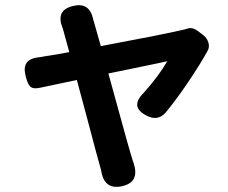

<svg xmlns="http://www.w3.org/2000/svg" viewBox="-20 -636 875 737"><path d="M369 23Q369 21 368 16.5Q367 12 366 10Q356 -24 315 -180Q288 -280 275 -329Q250 -324 204 -314Q153 -303 133 -299Q106 -293 95 -305Q86 -313 78 -346Q62 -409 128 -416Q144 -418 152 -420Q201 -427 246 -436Q234 -480 221 -527Q221 -528 220 -529Q193 -597 260 -613Q324 -629 338 -561Q338 -560 338.5 -557.5Q339 -555 340 -554L367 -459Q597 -502 666 -518Q686 -522 696 -525Q715 -533 735 -520L758 -503Q774 -491 779.5 -474Q785 -457 778 -443Q751 -393 701 -319Q655 -251 615 -203Q585 -170 543 -192Q477 -225 531 -279Q590 -345 622 -401Q606 -397 484 -372Q427 -360 396 -354Q404 -326 420 -267Q477 -58 490 -18Q492 -14 493 -9Q517 63 449.5 78.5Q382 94 369 23Z"/></svg>

Font: GenSenRounded TW B
Style: Regular
Weight: 700
Version: Version 1.501;PS 1;hotconv 16.6.51;makeotf.lib2.5.65220